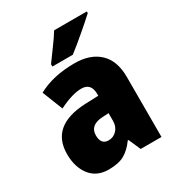

<svg xmlns="http://www.w3.org/2000/svg" viewBox="-184 -881 928 1007"><g transform="rotate(-30 280.0 -378.0)"><path d="M296 -766Q276 -733 246.5 -693.5Q217 -654 193 -620V-606H317Q356 -636 410.5 -682.5Q465 -729 494 -756V-766ZM326 -201Q326 -166 305.5 -144.5Q285 -123 256 -123Q210 -123 210 -179Q210 -241 289 -245L326 -247ZM80 -513 129 -389Q211 -430 266 -430Q325 -430 325 -363V-353L243 -350Q30 -340 30 -169Q30 -90 69 -40Q108 10 180 10Q240 10 275.5 -10Q311 -30 342 -73H346L378 0H504V-363Q504 -462 450 -512.5Q396 -563 302 -563Q172 -563 80 -513Z"/></g></svg>

Font: Noto Sans UI SemiCondensed Black
Style: Regular
Weight: 900
Width: 4
Designer: Monotype Design Team
Foundry: Monotype Imaging Inc.
Version: 1.001